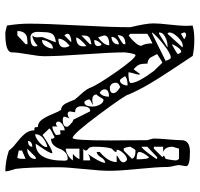

<svg xmlns="http://www.w3.org/2000/svg" viewBox="-34 -678 731 702"><g transform="rotate(90 331.0 -327.5)"><path d="M74 12Q67 -30 67 -69Q67 -129 73.5 -251Q80 -373 80 -439Q66 -497 66 -523Q66 -544 70.5 -583Q75 -622 75 -644Q75 -647 74.5 -655Q74 -663 74 -667Q97 -673 126 -673Q158 -673 185 -667Q196 -650 231 -597.5Q266 -545 288 -507.5Q310 -470 326 -433Q326 -423 398.5 -325.5Q471 -228 485 -228Q494 -228 494 -368Q494 -372 493.5 -422Q493 -472 493 -501Q493 -502 491 -508Q489 -514 488 -519Q487 -524 487 -525Q487 -543 490 -576Q493 -609 493 -626Q493 -657 536 -657Q588 -657 588 -643Q588 -639 586 -629.5Q584 -620 584 -617Q584 -612 587.5 -597.5Q591 -583 591 -575Q591 -539 598 -469.5Q605 -400 605 -363Q605 -331 598.5 -268.5Q592 -206 592 -176Q592 -63 598 -19Q598 -18 602.5 -4.5Q607 9 607 18Q570 18 531 5Q523 -7 503.5 -22Q484 -37 470.5 -52.5Q457 -68 457 -88Q448 -88 446.5 -90Q445 -92 445 -101Q429 -101 418.5 -115Q408 -129 398 -153.5Q388 -178 382 -186Q372 -186 365 -194Q358 -202 352 -217.5Q346 -233 345 -235Q340 -242 323.5 -260Q307 -278 302 -291Q292 -318 243 -388Q194 -458 182 -458Q177 -458 172 -420Q172 -370 179 -272Q186 -174 186 -125Q186 -104 179 -65Q172 -26 172 -6Q172 18 104 18Q94 18 74 12ZM142 -63Q125 -63 116 -61Q107 -59 100.5 -50.5Q94 -42 94 -26H110L142 -56ZM531 -31 555 -26Q557 -25 558.5 -27.5Q560 -30 560.5 -34.5Q561 -39 561 -41.5Q561 -44 561 -47V-56L531 -43ZM555 -93 524 -62Q540 -62 551 -70Q562 -78 562 -93ZM517 -81Q496 -79 496 -65Q517 -65 517 -81ZM98 -122Q98 -119 97.5 -112.5Q97 -106 97 -102Q97 -74 117 -74Q150 -74 150 -90Q150 -98 148 -100Q126 -81 110 -81Q117 -87 117 -97Q117 -100 116.5 -106Q116 -112 116 -116Q116 -118 125.5 -141Q135 -164 135 -167Q112 -164 105 -154.5Q98 -145 98 -122ZM517 -136Q471 -121 471 -91Q483 -91 500.5 -106Q518 -121 518 -132ZM541 -154Q541 -148 534 -136Q527 -124 517.5 -110.5Q508 -97 506 -93Q568 -93 568 -198Q568 -210 561 -210Q546 -210 537 -200.5Q528 -191 524 -179.5Q520 -168 511 -158.5Q502 -149 487 -149Q487 -150 488 -152Q488 -158 482 -162Q481 -161 473.5 -157.5Q466 -154 459.5 -150.5Q453 -147 450 -143L474 -118Q526 -154 541 -154ZM158 -156Q145 -157 136 -143Q127 -129 127 -116Q141 -116 149.5 -129.5Q158 -143 158 -156ZM443 -174V-154Q457 -154 474 -167Q474 -184 469 -184Q468 -184 464 -183Q460 -182 457 -182V-199Q448 -199 436.5 -191.5Q425 -184 425 -176Q425 -170 431 -167Q440 -167 443 -174ZM148 -217Q122 -197 122 -176Q154 -176 154 -198Q154 -208 148 -217ZM407 -198Q407 -192 419 -192Q444 -192 444 -207Q444 -211 438.5 -216.5Q433 -222 428 -226L422 -230L419 -229L388 -291Q387 -292 385 -292Q369 -292 369 -260Q369 -237 391 -237Q391 -235 389.5 -228.5Q388 -222 388 -219Q388 -210 397 -210Q406 -210 413 -217Q407 -199 407 -198ZM110 -198 135 -223H128Q123 -223 113.5 -219.5Q104 -216 104 -210Q104 -204 110 -198ZM524 -253V-203Q535 -203 548 -211Q561 -219 567 -229H543Q549 -233 555.5 -241.5Q562 -250 562 -253ZM148 -278Q121 -255 117 -241Q150 -241 150 -267Q150 -276 148 -278ZM142 -297Q140 -296 134.5 -295Q129 -294 127.5 -293.5Q126 -293 122 -291.5Q118 -290 117 -288.5Q116 -287 114 -284.5Q112 -282 111.5 -279Q111 -276 110.5 -271Q110 -266 110 -260L142 -291ZM531 -278Q532 -276 529 -271.5Q526 -267 524 -267H567V-292Q554 -292 543 -284Q551 -293 563.5 -315Q576 -337 576 -347Q565 -347 556 -332Q547 -317 536 -316V-327Q573 -358 573 -389H549Q551 -393 562.5 -399Q574 -405 574 -415Q574 -418 570 -422.5Q566 -427 564 -427Q553 -427 540.5 -413.5Q528 -400 528 -389H535Q535 -388 535.5 -386Q536 -384 536 -384Q535 -382 524 -371Q517 -352 517 -307Q517 -291 523.5 -286Q530 -281 531 -278ZM354 -271Q370 -271 370 -302Q370 -314 363 -327.5Q356 -341 345 -341Q343 -341 336.5 -329.5Q330 -318 326 -316Q326 -300 346 -300Q350 -300 354 -300.5Q358 -301 361 -302H364Q362 -300 353 -296Q344 -292 344 -288Q344 -284 347.5 -277.5Q351 -271 354 -271ZM142 -334Q127 -319 127 -307Q149 -307 149 -321Q149 -331 142 -334ZM110 -343Q110 -342 117 -321Q146 -342 146 -362Q110 -362 110 -343ZM307 -345Q307 -334 320 -327Q334 -337 334 -361Q307 -361 307 -345ZM283 -387Q283 -375 289 -369.5Q295 -364 301 -364Q321 -364 321 -377Q321 -389 299 -402Q283 -396 283 -387ZM143 -397Q133 -397 124 -388.5Q115 -380 115 -370Q128 -370 135.5 -377.5Q143 -385 143 -397ZM142 -421Q109 -421 109 -393Q111 -393 126.5 -402.5Q142 -412 142 -415ZM259 -420Q270 -401 274 -401Q283 -401 288 -410Q293 -419 293 -429Q268 -429 259 -420ZM517 -439Q517 -434 519.5 -424.5Q522 -415 524 -415H531L561 -445Q557 -458 531 -458Q529 -458 526 -454Q523 -450 520.5 -445Q518 -440 517 -439ZM104 -439 110 -433Q115 -436 123 -443Q131 -450 139.5 -460.5Q148 -471 148 -479Q139 -493 139 -521H140Q140 -520 133 -517Q126 -514 117 -509Q108 -504 104 -501ZM253 -469Q253 -463 249 -451.5Q245 -440 245 -432Q284 -432 284 -441Q284 -466 240 -525L210 -556Q205 -555 178 -537Q181 -532 186 -522Q191 -512 193 -510Q195 -508 200 -505Q205 -502 213 -502Q213 -482 216.5 -472.5Q220 -463 234 -451L252 -476Q253 -471 253 -469ZM536 -472Q536 -462 563 -462Q563 -507 555 -507Q536 -484 536 -472ZM517 -501V-480Q522 -480 542 -506.5Q562 -533 562 -537H555ZM191 -587Q177 -587 145 -562Q113 -537 99 -519H104L203 -568Q197 -587 191 -587ZM517 -559V-525H524L555 -556L549 -562L561 -568Q562 -569 564.5 -584Q567 -599 567 -606Q567 -608 564.5 -612.5Q562 -617 561 -617H524Q519 -600 517 -593Q517 -566 536 -559ZM148 -575Q132 -575 115.5 -566.5Q99 -558 99 -544H104L154 -575ZM99 -581Q99 -580 101 -577.5Q103 -575 104 -575L154 -630H152Q149 -631 148 -631Q134 -631 116.5 -613Q99 -595 99 -581ZM170 -625Q158 -625 142 -593Q144 -592 145 -592L152 -596Q174 -608 178 -612Q178 -615 175 -620Q172 -625 170 -625ZM99 -636Q99 -634 104 -624L124 -636Q123 -637 120 -638.5Q117 -640 114 -642L110 -643Q99 -643 99 -636Z"/></g></svg>

Font: CabinSketch
Style: Regular
Weight: 400
Designer: Pablo Impallari
Foundry: Pablo Impallari. www.impallari.com Igino Marini. www.ikern.com
Version: Version 1.002